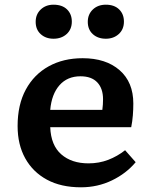

<svg xmlns="http://www.w3.org/2000/svg" viewBox="-20 -784 644 818"><path d="M325 14Q240 14 180 -18.5Q120 -51 87.5 -109.5Q55 -168 55 -247Q55 -338 90 -402.5Q125 -467 187.5 -501.5Q250 -536 332 -536Q431 -536 489.5 -485Q548 -434 548 -343Q548 -318 546 -292.5Q544 -267 539 -242H194Q197 -165 241 -126.5Q285 -88 357 -88Q402 -88 441 -103Q480 -118 513 -144L558 -93Q518 -45 457 -15.5Q396 14 325 14ZM194 -316H416Q419 -338 419 -361Q419 -407 394.5 -433Q370 -459 323 -459Q267 -459 233.5 -421Q200 -383 194 -316ZM431 -619Q397 -619 375.5 -638.5Q354 -658 354 -691Q354 -723 375.5 -743.5Q397 -764 431 -764Q467 -764 487.5 -744Q508 -724 508 -692Q508 -659 486 -639Q464 -619 431 -619ZM208 -619Q175 -619 153.5 -638.5Q132 -658 132 -691Q132 -723 153.5 -743.5Q175 -764 208 -764Q245 -764 265.5 -744Q286 -724 286 -692Q286 -659 264 -639Q242 -619 208 -619Z"/></svg>

Font: Literata 7pt SemiBold
Style: Regular
Weight: 600
Designer: Latin by Veronika Burian and Jose Scaglione. Greek by Irene Vlachou. Cyrillic by Vera Evstafieva.
Foundry: TypeTogether
Version: Version 3.002